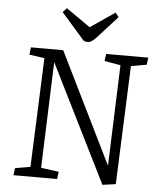

<svg xmlns="http://www.w3.org/2000/svg" viewBox="-61 -981 856 1043"><g transform="rotate(5 367.0 -459.5)"><path d="M558 -96 578 -646 490 -661 495 -700H725L720 -661L635 -646L609 0L537 10L218 -631L197 -53L294 -40L289 0H51L56 -39L139 -53L163 -648L80 -660L85 -700H261ZM240 -906 261 -929 393 -837 527 -928 545 -905 437 -786Q423 -771 412 -763.5Q401 -756 389 -756Q377 -756 367 -761Z"/></g></svg>

Font: Literata 12pt Light
Style: Italic
Weight: 300
Italic angle: -2°
Designer: Latin by Veronika Burian and Jose Scaglione. Greek by Irene Vlachou. Cyrillic by Vera Evstafieva
Foundry: TypeTogether
Version: Version 3.002